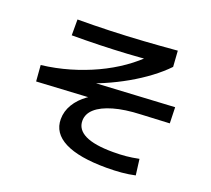

<svg xmlns="http://www.w3.org/2000/svg" viewBox="-133 -933 1267 1151"><g transform="rotate(20 500.0 -358.0)"><path d="M652 45Q476 45 385.5 -1Q295 -47 295 -136Q295 -186 322 -231Q349 -276 398 -311Q447 -346 513 -365L522 -322L79 -297L71 -399Q163 -410 248.5 -435Q334 -460 411 -496Q488 -532 554.5 -578.5Q621 -625 673 -680L702 -653Q623 -645 537.5 -640Q452 -635 363.5 -632.5Q275 -630 185 -630V-731Q283 -731 389 -734.5Q495 -738 602.5 -745Q710 -752 814 -761L821 -660Q780 -617 724 -575Q668 -533 603 -496Q538 -459 468.5 -429Q399 -399 332 -379L322 -404L915 -437L918 -335L737 -326Q636 -322 565 -301.5Q494 -281 457 -248Q420 -215 420 -171Q420 -115 479 -86Q538 -57 657 -57Q701 -57 738.5 -60.5Q776 -64 820 -73L833 28Q792 37 747.5 41Q703 45 652 45Z"/></g></svg>

Font: M PLUS 2 SemiBold
Style: Regular
Weight: 600
Designer: Coji Morishita
Foundry: UNDERFOREST DESIGN
Version: Version 1.001